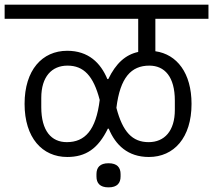

<svg xmlns="http://www.w3.org/2000/svg" viewBox="-40 -718 919 828"><path d="M428 90C465 90 480 72 480 43V33C480 4 465 -14 428 -14C391 -14 376 4 376 33V43C376 72 391 90 428 90ZM250 -41C330 -41 383 -77 425 -163H429C458 -93 511 -41 602 -41C710 -41 786 -124 786 -270C786 -403 723 -484 630 -497V-637H859V-698H-20V-637H556V-494C501 -482 460 -445 427 -377H423C394 -447 341 -499 250 -499C142 -499 66 -416 66 -270C66 -124 142 -41 250 -41ZM248 -105C182 -105 138 -153 138 -256V-296C138 -387 183 -435 251 -435C321 -435 363 -391 390 -287C374 -156 326 -105 248 -105ZM601 -105C531 -105 489 -149 462 -253C478 -384 526 -435 604 -435C670 -435 714 -387 714 -284V-244C714 -153 669 -105 601 -105Z"/></svg>

Font: IBM Plex Devanagari
Style: Regular
Weight: 400
Designer: Mike Abbink, Paul van der Laan, Pieter van Rosmalen, Erin McLaughlin
Foundry: Bold Monday
Version: Version 1.0